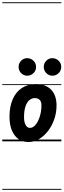

<svg xmlns="http://www.w3.org/2000/svg" viewBox="-25 -1250 562 1698"><path d="M227.5 6Q149 6 104 -54.5Q59 -115 59 -218Q59 -308 87.5 -372.8Q116 -437.5 168.8 -472Q221.5 -506.5 293.5 -506.5Q378.5 -506.5 426.8 -457.2Q475 -408 475 -317.5Q475 -253.5 454.8 -195.2Q434.5 -137 399.8 -91.8Q365 -46.5 320.5 -20.2Q276 6 227.5 6ZM187.5 -214Q187.5 -170 201.8 -144.5Q216 -119 240 -119Q267 -119 290 -147Q313 -175 327.2 -220.5Q341.5 -266 341.5 -318.5Q341.5 -351 325.8 -366.8Q310 -382.5 283.5 -382.5Q254.5 -382.5 232.8 -362.8Q211 -343 199.2 -305.2Q187.5 -267.5 187.5 -214ZM227.5 6Q149 6 104 -54.5Q59 -115 59 -218Q59 -308 87.5 -372.8Q116 -437.5 168.8 -472Q221.5 -506.5 293.5 -506.5Q378.5 -506.5 426.8 -457.2Q475 -408 475 -317.5Q475 -253.5 454.8 -195.2Q434.5 -137 399.8 -91.8Q365 -46.5 320.5 -20.2Q276 6 227.5 6ZM187.5 -214Q187.5 -170 201.8 -144.5Q216 -119 240 -119Q267 -119 290 -147Q313 -175 327.2 -220.5Q341.5 -266 341.5 -318.5Q341.5 -351 325.8 -366.8Q310 -382.5 283.5 -382.5Q254.5 -382.5 232.8 -362.8Q211 -343 199.2 -305.2Q187.5 -267.5 187.5 -214ZM438 -580.5Q407.5 -580.5 384.8 -603.2Q362 -626 362 -658Q362 -689.5 384 -712.5Q406 -735.5 438 -735.5Q469 -735.5 492.8 -713.5Q516.5 -691.5 516.5 -658Q516.5 -626 493.5 -603.2Q470.5 -580.5 438 -580.5ZM215.5 -580.5Q185 -580.5 162.2 -603.2Q139.5 -626 139.5 -658Q139.5 -689.5 161.5 -712.5Q183.5 -735.5 215.5 -735.5Q246.5 -735.5 270.2 -713.5Q294 -691.5 294 -658Q294 -626 270.8 -603.2Q247.5 -580.5 215.5 -580.5ZM-5 420.5H517.5V428.5H-5ZM-5 -16H517.5V0H-5ZM-5 -505.5H517.5V-497.5H-5ZM-5 -1230H517.5V-1222H-5Z"/></svg>

Font: Edu VIC WA NT Pre Guide
Style: Regular
Weight: 400
Designer: Tina and Corey Anderson, Eben Sorkin, Mirko Velimirovic
Foundry: Google for Education
Version: Version 1.000